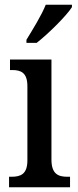

<svg xmlns="http://www.w3.org/2000/svg" viewBox="-20 -786 326 806"><path d="M91 -619V-606H134C185 -646 260 -721 282 -756V-766H172C154 -721 119 -665 91 -619ZM18 0H274V-44H263C225 -44 196 -55 196 -116V-536H22V-492H31C68 -492 95 -481 95 -424V-113C95 -54 66 -44 28 -44H18Z"/></svg>

Font: Noto Serif Thai Condensed Medium
Style: Regular
Weight: 500
Width: 3
Designer: Monotype Design Team
Foundry: Monotype Imaging Inc.
Version: Version 2.002